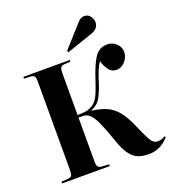

<svg xmlns="http://www.w3.org/2000/svg" viewBox="-169 -1093 1116 1236"><g transform="rotate(-20 388.5 -475.0)"><path d="M638 14Q597 14 565 1.5Q533 -11 507.5 -47Q482 -83 459 -153Q430 -236 409 -281Q388 -326 368 -344Q348 -362 322 -362H292V-66Q292 -36 299 -26Q306 -16 327 -15L375 -12V0H48V-12L94 -15Q113 -16 119 -27Q125 -38 125 -69V-671Q125 -696 118.5 -705.5Q112 -715 91 -716L48 -718V-730H366V-718L323 -716Q305 -715 298.5 -704Q292 -693 292 -666V-380Q323 -380 344 -382.5Q365 -385 384 -395Q420 -413 438 -449.5Q456 -486 477 -551Q507 -645 538 -693.5Q569 -742 627 -742Q661 -742 687 -718Q713 -694 713 -658Q713 -636 701 -614.5Q689 -593 670 -580Q651 -567 629 -567Q596 -567 576.5 -592.5Q557 -618 546 -656Q531 -635 518 -604Q505 -573 489 -520Q474 -474 453 -435Q432 -396 387 -378V-375Q444 -368 485 -350Q526 -332 558 -294Q590 -256 619 -189Q646 -126 662 -95Q678 -64 690.5 -54Q703 -44 722 -44Q747 -44 771 -60L777 -52Q750 -21 716 -3.5Q682 14 638 14ZM376 -780 369 -790 502 -938Q515 -953 526.5 -958.5Q538 -964 549 -964Q575 -964 590 -944Q605 -924 605 -902Q605 -883 593.5 -867Q582 -851 554 -841Z"/></g></svg>

Font: Literata 72pt
Style: Bold
Weight: 700
Designer: Latin by Veronika Burian and Jose Scaglione. Greek by Irene Vlachou. Cyrillic by Vera Evstafieva.
Foundry: TypeTogether
Version: Version 3.002